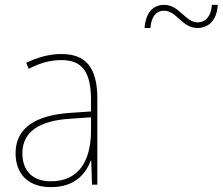

<svg xmlns="http://www.w3.org/2000/svg" viewBox="-20 -759 915 789"><path d="M574 -644H598C603 -699 628 -715 654 -715C706 -715 728 -644 791 -644C837 -644 871 -675 875 -739H851C846 -685 820 -667 792 -667C742 -667 717 -739 655 -739C610 -739 579 -709 574 -644ZM232 -537C182 -537 133 -523 88 -501L98 -476C147 -502 190 -512 232 -512C316 -512 354 -467 354 -347V-301L266 -295C127 -285 44 -234 44 -129C44 -49 91 10 189 10C286 10 331 -42 353 -99H355L358 0H380V-353C380 -483 332 -537 232 -537ZM267 -271 354 -277V-220C353 -98 304 -14 189 -14C114 -14 72 -57 72 -129C72 -220 145 -263 267 -271Z"/></svg>

Font: Noto Sans Thai Looped SemiCondensed Thin
Style: Regular
Weight: 100
Width: 4
Designer: Sasikarn Vongin, Ben Mitchell
Foundry: The Fontpad Ltd
Version: Version 1.001